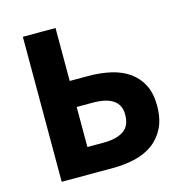

<svg xmlns="http://www.w3.org/2000/svg" viewBox="-99 -743 797 834"><g transform="rotate(-15 300.0 -326.0)"><path d="M77 0V-652H224V-414H308Q363 -414 410 -403Q457 -392 491 -367.5Q525 -343 544 -305Q563 -267 563 -213Q563 -154 543 -113.5Q523 -73 488.5 -47.5Q454 -22 407 -11Q360 0 306 0ZM224 -117H297Q355 -117 387 -138.5Q419 -160 419 -211Q419 -297 296 -297H224Z"/></g></svg>

Font: Giro Regular
Style: Bold
Weight: 700
Designer: Paul D. Hunt
Foundry: Adobe Systems Incorporated
Version: Version 1.000;PS 1.0;hotconv 1.0.88;makeotf.lib2.5.647800